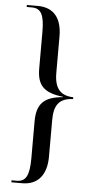

<svg xmlns="http://www.w3.org/2000/svg" viewBox="-60 -795 461 959"><g transform="rotate(5 170.5 -315.5)"><path d="M35 129H89C170 129 211 74 211 -15V-198C211 -272 235 -309 306 -312V-321C245 -323 211 -353 211 -435V-618C211 -709 170 -760 90 -760H35V-750H61C108 -750 124 -717 124 -632V-450C124 -367 156 -330 254 -319V-317C158 -309 124 -270 124 -184V1C124 88 106 119 61 119H35Z"/></g></svg>

Font: Noto Serif Display ExtraCondensed
Style: Regular
Weight: 400
Width: 2
Designer: Monotype Design Team
Foundry: Monotype Imaging Inc.
Version: Version 2.009